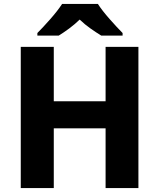

<svg xmlns="http://www.w3.org/2000/svg" viewBox="-20 -951 805 971"><path d="M680 0H514V-302H252V0H85V-714H252V-439H514V-714H680ZM475 -931H294Q272 -897 234.5 -854.5Q197 -812 169 -784V-771H277Q303 -787 330 -807Q357 -827 383 -852Q409 -827 437.5 -807Q466 -787 492 -771H600V-784Q573 -811 535 -854Q497 -897 475 -931Z"/></svg>

Font: Noto Sans UI Extra
Style: Regular
Weight: 800
Designer: Monotype Design Team
Foundry: Monotype Imaging Inc.
Version: Version 1.901